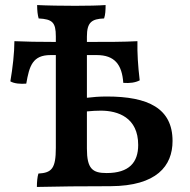

<svg xmlns="http://www.w3.org/2000/svg" viewBox="-20 -737 751 760"><path d="M403 -355C373 -355 348 -353 324 -350V-519H363C434 -519 463 -481 468 -409C494 -407 516 -410 533 -419C526 -477 523 -528 524 -574C470 -571 405 -571 324 -571V-592C324 -649 343 -662 392 -664C397 -678 398 -697 398 -717C371 -715 325 -714 278 -714C230 -714 163 -715 127 -717C127 -695 129 -678 133 -664C187 -661 201 -649 201 -593V-571C133 -571 79 -572 37 -574C37 -528 30 -467 21 -415C36 -406 62 -404 84 -406C96 -476 109 -519 180 -519H201V-152C201 -70 185 -53 132 -50C128 -37 126 -18 126 3C201 1 313 0 418 0C600 -1 663 -80 663 -179C663 -308 567 -355 403 -355ZM402 -52C346 -52 324 -69 324 -149V-296C343 -298 363 -299 379 -299C447 -299 527 -272 527 -163C527 -94 491 -52 402 -52Z"/></svg>

Font: Vollkorn Semibold
Style: Regular
Weight: 600
Designer: Friedrich Althausen
Foundry: Friedrich Althausen
Version: Version 4.015;PS 004.015;hotconv 1.0.88;makeotf.lib2.5.64775